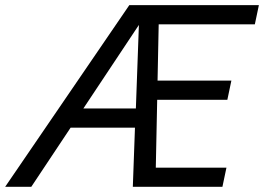

<svg xmlns="http://www.w3.org/2000/svg" viewBox="-57 -723 1022 743"><path d="M-37.1 0 443.4 -703.1H944.8L929.2 -628.9H557.1L552.7 -411.1H838.4L822.8 -336.9H551.3L545.9 -74.2H819.3L803.7 0H457L465.3 -229H216.3L64 0ZM265.6 -303.2H468.8L480.5 -626.5Z"/></svg>

Font: Schibsted Grotesk
Style: Italic
Weight: 400
Italic angle: -12°
Designer: Bakken & Baeck AS, Henrik Kongsvoll
Foundry: Schibsted ASA
Version: Version 1.100; ttfautohint (v1.8.4.7-5d5b);gftools[0.9.25]